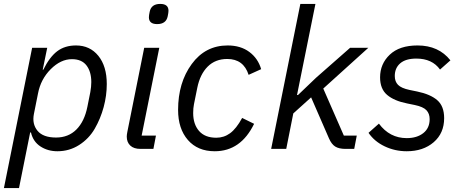

<svg xmlns="http://www.w3.org/2000/svg" viewBox="-24 -760 2358 980"><path d="M-4 200 140 -516H217L194 -404H197Q229 -469 268 -498.5Q307 -528 364 -528Q435 -528 478 -475Q521 -422 521 -331Q521 -272 505 -213Q489 -154 459.5 -103Q430 -52 380 -20Q330 12 269 12Q220 12 182.5 -12.5Q145 -37 134 -84H130L73 200ZM262 -58Q325 -58 366 -99Q407 -140 422 -215L437 -290Q442 -318 442 -341Q442 -394 417.5 -426Q393 -458 343 -458Q286 -458 235 -407Q184 -356 170 -283L149 -178Q139 -127 167.5 -92.5Q196 -58 262 -58Z M778 -637Q736 -637 736 -672Q736 -681 740 -700Q748 -740 794 -740Q836 -740 836 -705Q836 -696 832 -677Q824 -637 778 -637ZM759 0H693Q659 0 641 -17Q623 -34 623 -63Q623 -72 626 -87L712 -516H789L699 -68H772Z M1072 12Q985 12 935 -45.5Q885 -103 885 -199Q885 -338 954.5 -433Q1024 -528 1138 -528Q1204 -528 1248.5 -495Q1293 -462 1309 -407L1245 -378Q1219 -459 1136 -459Q1075 -459 1036 -420Q997 -381 983 -312L966 -228Q962 -208 962 -183Q962 -126 992 -91.5Q1022 -57 1080 -57Q1119 -57 1150.5 -80Q1182 -103 1212 -158L1273 -128Q1205 12 1072 12Z M1360 0 1509 -740H1586L1492 -275H1497L1589 -363L1763 -516H1856L1626 -308L1731 -68H1797L1784 0H1740Q1706 0 1687 -12Q1668 -24 1655 -54L1564 -263L1473 -181L1437 0Z M2052 12Q1992 12 1939.5 -13Q1887 -38 1857 -82L1910 -129Q1965 -55 2052 -55Q2104 -55 2136.5 -80.5Q2169 -106 2169 -152Q2169 -180 2152.5 -197.5Q2136 -215 2093 -224L2054 -232Q1988 -245 1952 -275.5Q1916 -306 1916 -365Q1916 -434 1965.5 -481Q2015 -528 2107 -528Q2215 -528 2275 -452L2222 -405Q2182 -461 2101 -461Q2047 -461 2019 -437Q1991 -413 1991 -372Q1991 -344 2007.5 -327Q2024 -310 2066 -301L2105 -293Q2173 -279 2208 -248.5Q2243 -218 2243 -157Q2243 -80 2189.5 -34Q2136 12 2052 12Z"/></svg>

Font: Aneliza
Style: Italic
Weight: 400
Italic angle: -11.31°
Designer: Mike Abbink, Paul van der Laan, Pieter van Rosmalen
Foundry: Bold Monday
Version: Version 3.0